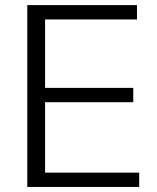

<svg xmlns="http://www.w3.org/2000/svg" viewBox="-20 -739 622 759"><path d="M87.9 -718.8H521.5V-662.1H158.2V-391.6H506.8V-335H158.2V-56.6H530.3V0H87.9Z"/></svg>

Font: Min Sans Light
Style: Regular
Weight: 300
Designer: Jinseong-Kim, NotoSansCJK, Nunito
Foundry: Jinseong-Kim
Version: Version 1.400;Glyphs 3.1.2 (3151)